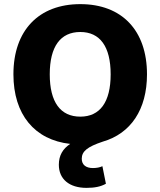

<svg xmlns="http://www.w3.org/2000/svg" viewBox="-20 -690 777 930"><path d="M399 220C439 220 468 214 493 200L476 115C464 121 447 124 430 124C396 124 376 108 376 79C376 43 403 21 478 -4C613 -43 692 -159 692 -330C692 -543 570 -670 369 -670C168 -670 45 -543 45 -330C45 -135 148 -12 320 7C284 31 265 63 265 108C265 177 315 220 399 220ZM369 -535C464 -535 516 -465 516 -330C516 -195 464 -125 369 -125C273 -125 221 -195 221 -330C221 -465 273 -535 369 -535Z"/></svg>

Font: Work Sans
Style: Bold
Weight: 700
Designer: Wei Huang
Foundry: Wei Huang
Version: Version 2.012